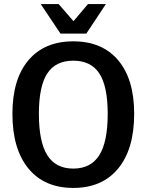

<svg xmlns="http://www.w3.org/2000/svg" viewBox="-20 -913 720 943"><path d="M41 -354Q41 -524 119.5 -617Q198 -710 340 -710Q482 -710 560.5 -617Q639 -524 639 -354Q639 -181 560.5 -85.5Q482 10 340 10Q198 10 119.5 -85.5Q41 -181 41 -354ZM509 -354Q509 -489 468 -552Q427 -615 340 -615Q253 -615 212 -552Q171 -489 171 -354Q171 -216 212.5 -150.5Q254 -85 340 -85Q426 -85 467.5 -150.5Q509 -216 509 -354ZM180 -893H268L341 -809L412 -893H500L404 -748H277Z"/></svg>

Font: Krub SemiBold
Style: Regular
Weight: 600
Version: Version 1.000; ttfautohint (v1.6)